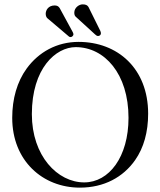

<svg xmlns="http://www.w3.org/2000/svg" viewBox="-20 -850 735 880"><path d="M189.5 -787C189.5 -778 192.5 -771 196.5 -767L295.5 -683C297.5 -681 300.5 -680 303.5 -680C308.5 -680 316.5 -685 316.5 -693C316.5 -696 315.3 -699.4 312.8 -704L253.5 -813C248.5 -821 241.5 -825 230.5 -825C201.5 -825 189.5 -803.2 189.5 -787ZM320.5 -792C320.5 -784 322.5 -777 327.5 -773L415.5 -692.5C419.9 -688.5 423.9 -685 429.5 -685C436.5 -685 442.5 -690 442.5 -697C442.5 -699 441.9 -704.2 440 -708L385.5 -818C380.5 -826 373.5 -830 358.5 -830C342.8 -830 320.5 -815.3 320.5 -792ZM327 -634C459 -634 569 -512 569 -310C569 -131 480 -14 366 -14C244 -14 126 -135 126 -327C126 -537 236 -634 327 -634ZM659 -329C659 -536 519 -658 340 -658C240.7 -658 157.1 -611.2 102.3 -536C58.4 -475.7 36 -397.2 36 -310C36 -113 176 10 346 10C456.8 10 544.3 -37.7 599.2 -116C639 -172.7 659 -245 659 -329Z"/></svg>

Font: Libertinus Serif Display
Style: Regular
Weight: 400
Designer: Philipp H. Poll
Foundry: Khaled Hosny
Version: Version 6.1